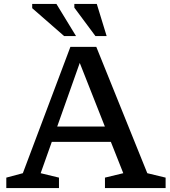

<svg xmlns="http://www.w3.org/2000/svg" viewBox="-20 -955 864 975"><path d="M728 -75.5 821 -53V0H513V-53L606 -75.5L543 -234.5H243L186.5 -75.5L279.5 -53V0H12V-53L96 -75.5L337.5 -717H469ZM270.5 -312.5H512.5L385 -635.5ZM366 -772H305.5L143.5 -913.5V-935H266.5ZM521.5 -772H464.5L357.5 -916V-935H471.5Z"/></svg>

Font: Newsreader Caption
Style: Regular
Weight: 400
Designer: Hugues Gentile
Foundry: Production Type
Version: Version 1.001